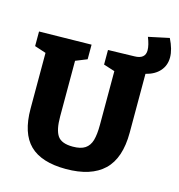

<svg xmlns="http://www.w3.org/2000/svg" viewBox="-124 -968 1020 1092"><g transform="rotate(15 385.5 -422.5)"><path d="M660 -626V-280Q660 -129 585 -57.5Q510 14 362 14Q218 14 149 -53.5Q80 -121 80 -266V-594L13 -616V-702L321 -707V-621L254 -594V-266Q254 -187 277.5 -153Q301 -119 367 -119Q414 -119 439.5 -136Q465 -153 475 -187.5Q485 -222 485 -280V-595L419 -616V-702L574 -706Q637 -707 637 -758Q637 -788 619 -833L741 -859Q771 -799 771 -752Q771 -705 742 -672Q713 -639 660 -626Z"/></g></svg>

Font: Bitter Pro ExtraBold
Style: Regular
Weight: 800
Designer: Sol Matas, and Bitter project Authors
Foundry: Sol Matas
Version: Version 1.010